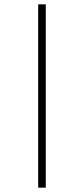

<svg xmlns="http://www.w3.org/2000/svg" viewBox="-20 -678 386 885"><path d="M156 187V-658H191V187Z"/></svg>

Font: EauTestSC Light
Style: Regular
Weight: 300
Designer: Christian Thalmann (Catharsis Fonts)
Version: Version 0.001;PS 000.001;hotconv 1.0.88;makeotf.lib2.5.64775